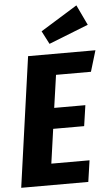

<svg xmlns="http://www.w3.org/2000/svg" viewBox="-62 -979 588 1019"><g transform="rotate(-5 232.5 -469.5)"><path d="M384.8 -939 436 -831.1 225.1 -748 189 -817.9ZM464.8 -692.9 431.2 -581.1H245.1L220.2 -407.2H386.2L370.1 -296.9H205.1L179.2 -113.8H382.8L366.2 0H8.8L106 -692.9Z"/></g></svg>

Font: Fira Sans Compressed
Style: Bold Italic
Weight: 700
Width: 3
Italic angle: -8°
Designer: Carrois Corporate & Edenspiekermann AG
Foundry: Carrois Corporate GbR & Edenspiekermann AG
Version: Version 4.203;PS 004.203;hotconv 1.0.88;makeotf.lib2.5.64775